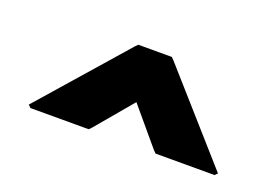

<svg xmlns="http://www.w3.org/2000/svg" viewBox="-50 -971 716 496"><g transform="rotate(20 308.5 -722.5)"><path d="M393 -605 400 -598H562L569 -605L361 -840L354 -847H262L255 -840L49 -605L56 -598H216L223 -605L308 -706Z"/></g></svg>

Font: Hussar Woodtype
Style: Blk
Weight: 900
Foundry: Cannot Into Space Fonts
Version: Version 1.07